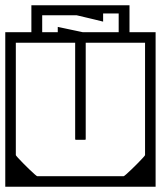

<svg xmlns="http://www.w3.org/2000/svg" viewBox="-40 -708 610 728"><path d="M-20 -279H20V-120Q20 -118.5 27.8 -110Q35.5 -101.5 47 -89.8Q58.5 -78 70.5 -66.5Q82.5 -55 91 -47.5Q99.5 -40 101 -40Q101 -40 101 -40Q101 -40 101 -40Q101 -40 101 -40Q101 -40 118.2 -40Q135.5 -40 161 -40Q186.5 -40 212 -40Q237.5 -40 254.8 -40Q272 -40 272 -40Q272 -30.5 272 -20.2Q272 -10 272 0Q272 0 272 0Q272 0 272 0Q272 0 272 0Q272 0 272 0Q272 0 272 0Q268.5 0 246 0Q223.5 0 190.2 0Q157 0 120.8 0Q84.5 0 52.5 0Q20.5 0 0.2 0Q-20 0 -20 0Q-20 0 -20 0Q-20 0 -20 0Q-20 0 -20 0Q-20 0 -20 0Q-20 0 -20 -20.2Q-20 -40.5 -20 -72.2Q-20 -104 -20 -139.5Q-20 -175 -20 -206.8Q-20 -238.5 -20 -258.8Q-20 -279 -20 -279ZM550 -279Q550 -279 550 -258.8Q550 -238.5 550 -206.8Q550 -175 550 -139.5Q550 -104 550 -72.2Q550 -40.5 550 -20.2Q550 0 550 0Q550 0 550 0Q550 0 550 0Q550 0 550 0Q550 0 550 0Q550 0 529.8 0Q509.5 0 477.5 0Q445.5 0 409.2 0Q373 0 339.8 0Q306.5 0 284 0Q261.5 0 258 0Q258 0 258 0Q258 0 258 0Q258 0 258 0Q258 0 258 0Q258 0 258 0Q258 -10 258 -20.2Q258 -30.5 258 -40Q258 -40 275.2 -40Q292.5 -40 318 -40Q343.5 -40 369 -40Q394.5 -40 411.8 -40Q429 -40 429 -40Q429 -40 429 -40Q429 -40 429 -40Q429 -40 429 -40Q430.5 -40 439 -47.5Q447.5 -55 459.5 -66.5Q471.5 -78 483 -89.8Q494.5 -101.5 502.2 -110Q510 -118.5 510 -120V-279ZM550 -398V-188H510Q510 -188 510 -203.8Q510 -219.5 510 -240.5Q510 -261.5 510 -277.2Q510 -293 510 -293Q510 -293 510 -293Q510 -293 510 -293Q510 -293 510 -293Q510 -293 510 -293Q510 -293 510 -308.8Q510 -324.5 510 -345.5Q510 -366.5 510 -382.2Q510 -398 510 -398ZM-20 -398H20Q20 -398 20 -382.2Q20 -366.5 20 -345.5Q20 -324.5 20 -308.8Q20 -293 20 -293Q20 -293 20 -293Q20 -293 20 -293Q20 -293 20 -293Q20 -293 20 -293Q20 -293 20 -277.2Q20 -261.5 20 -240.5Q20 -219.5 20 -203.8Q20 -188 20 -188H-20ZM550 -307H510Q510 -307 510 -324.2Q510 -341.5 510 -368.8Q510 -396 510 -426.5Q510 -457 510 -484.2Q510 -511.5 510 -528.8Q510 -546 510 -546Q510 -546 510 -546Q510 -546 510 -546Q510 -546 510 -546Q510 -546 510 -546Q510 -546 510 -546Q510 -546 510 -546Q510 -546 510 -546Q510 -546 510 -546Q510 -546 510 -546Q510 -546 510 -546Q510 -546 510 -546Q510 -546 510 -546Q510 -546 510 -546Q510 -546 491.8 -546Q473.5 -546 444.8 -546Q416 -546 384 -546Q352 -546 323.2 -546Q294.5 -546 276.2 -546Q258 -546 258 -546Q258 -556 258 -566.2Q258 -576.5 258 -586Q258 -586 258 -586Q258 -586 258 -586Q258 -586 258 -586Q258 -586 258 -586Q258 -586 258 -586Q258 -586 279 -586Q300 -586 333.2 -586Q366.5 -586 404 -586Q441.5 -586 474.8 -586Q508 -586 529 -586Q550 -586 550 -586Q550 -586 550 -586Q550 -586 550 -586Q550 -586 550 -586Q550 -586 550 -586Q550 -586 550 -565.8Q550 -545.5 550 -513.8Q550 -482 550 -446.5Q550 -411 550 -379.2Q550 -347.5 550 -327.2Q550 -307 550 -307ZM-20 -307Q-20 -307 -20 -327.2Q-20 -347.5 -20 -379.2Q-20 -411 -20 -446.5Q-20 -482 -20 -513.8Q-20 -545.5 -20 -565.8Q-20 -586 -20 -586Q-20 -586 -20 -586Q-20 -586 -20 -586Q-20 -586 -20 -586Q-20 -586 -20 -586Q-20 -586 1 -586Q22 -586 55.2 -586Q88.5 -586 126 -586Q163.5 -586 196.8 -586Q230 -586 251 -586Q272 -586 272 -586Q272 -586 272 -586Q272 -586 272 -586Q272 -586 272 -586Q272 -586 272 -586Q272 -586 272 -586Q272 -576.5 272 -566.2Q272 -556 272 -546Q272 -546 253.8 -546Q235.5 -546 206.8 -546Q178 -546 146 -546Q114 -546 85.2 -546Q56.5 -546 38.2 -546Q20 -546 20 -546Q20 -546 20 -546Q20 -546 20 -546Q20 -546 20 -546Q20 -546 20 -546Q20 -546 20 -546Q20 -546 20 -546Q20 -546 20 -546Q20 -546 20 -546Q20 -546 20 -546Q20 -546 20 -546Q20 -546 20 -546Q20 -546 20 -546Q20 -546 20 -546Q20 -546 20 -528.8Q20 -511.5 20 -484.2Q20 -457 20 -426.5Q20 -396 20 -368.8Q20 -341.5 20 -324.2Q20 -307 20 -307ZM249 -550Q249 -550 257 -550Q265 -550 273 -550Q281 -550 281 -550Q282.5 -550 283.2 -550Q284 -550 284.5 -549.5Q285 -549 285 -548.2Q285 -547.5 285 -546Q285 -546 285 -546Q285 -546 285 -546Q285 -546 285 -546Q285 -546 285 -546Q285 -546 285 -546Q285 -546 285 -546Q285 -546 285 -519.8Q285 -493.5 285 -452Q285 -410.5 285 -364Q285 -317.5 285 -276Q285 -234.5 285 -208.2Q285 -182 285 -182Q285 -180 284.8 -179.2Q284.5 -178.5 283.8 -178.2Q283 -178 281 -178Q281 -178 273 -178Q265 -178 257 -178Q249 -178 249 -178Q247 -178 246.2 -178.2Q245.5 -178.5 245.2 -179.2Q245 -180 245 -182Q245 -182 245 -208.2Q245 -234.5 245 -276Q245 -317.5 245 -364Q245 -410.5 245 -452Q245 -493.5 245 -519.8Q245 -546 245 -546Q245 -546 245 -546Q245 -546 245 -546Q245 -546 245 -546Q245 -546 245 -546Q245 -546 245 -546Q245 -546 245 -546Q245 -547.5 245 -548.2Q245 -549 245.5 -549.5Q246 -550 246.8 -550Q247.5 -550 249 -550ZM344 -558H230H79Q79 -558 79 -571.2Q79 -584.5 79 -603.8Q79 -623 79 -642.2Q79 -661.5 79 -674.8Q79 -688 79 -688Q79 -688 79 -688Q79 -688 79 -688Q79 -688 93.8 -688Q108.5 -688 130.5 -688Q152.5 -688 174.8 -688Q197 -688 212.5 -688Q228 -688 229 -688Q229 -688 237.2 -688Q245.5 -688 257.5 -688Q269.5 -688 281.5 -688Q293.5 -688 301.8 -688Q310 -688 310 -688Q310 -688 310 -688Q310 -688 310 -688Q310 -688 310 -688Q310 -688 310 -688H451Q451 -688 451 -688Q451 -688 451 -688Q451 -654.5 451 -634.8Q451 -615 451 -598.5Q451 -582 451 -558Q451 -558 434.8 -558Q418.5 -558 397.5 -558Q376.5 -558 360.2 -558Q344 -558 344 -558ZM297 -581Q297 -581 314 -581Q331 -581 353.5 -581Q376 -581 393 -581Q410 -581 410 -581Q410 -581 410 -581Q410 -581 410 -581Q410 -593.5 410 -604Q410 -614.5 410 -626.8Q410 -639 410 -657Q410 -657 410 -657Q410 -657 410 -657H351Q351 -657 351 -657Q351 -657 351 -657Q351 -649.5 351 -642Q351 -634.5 351 -626Q351 -626 351 -626Q351 -626 351 -626Q351 -626 341 -628.5Q331 -631 316.5 -634.5Q302 -638 287 -641.5Q272 -645 261.8 -647.5Q251.5 -650 251 -650Q249.5 -650 229.5 -650Q209.5 -650 184 -650Q158.5 -650 139.2 -650Q120 -650 120 -650Q120 -650 120 -650Q120 -650 120 -650Q120 -650 120 -639.5Q120 -629 120 -615.5Q120 -602 120 -591.5Q120 -581 120 -581H179Q179 -581 179 -581Q179 -581 179 -581Q179 -590 179 -595Q179 -600 179 -602.5Q179 -605 179 -605.5Q179 -606 179 -606Q179 -606 191 -603.5Q203 -601 220.5 -597.2Q238 -593.5 255.5 -589.8Q273 -586 285 -583.5Q297 -581 297 -581Z"/></svg>

Font: Honk
Style: Regular
Weight: 400
Designer: Noopur Datye & Yesha Goshar
Foundry: Ek Type
Version: Version 1.000